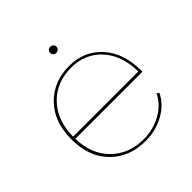

<svg xmlns="http://www.w3.org/2000/svg" viewBox="-172 -780 930 930"><g transform="rotate(-45 292.5 -315.0)"><path d="M309.1 9.8Q198.7 9.8 129.4 -60.1Q60.1 -129.9 60.1 -250Q60.1 -369.6 128.4 -439.7Q196.8 -509.8 304.2 -509.8Q405.3 -509.8 470.2 -438.5Q535.2 -367.2 535.2 -246.1V-238.8H75.2Q78.6 -129.9 143.3 -66.4Q208 -2.9 309.1 -2.9Q373.5 -2.9 429 -33.4Q484.4 -64 508.8 -116.2L521 -108.9Q495.1 -54.2 436.8 -22.2Q378.4 9.8 309.1 9.8ZM75.2 -253.9H522Q520 -366.2 460 -431.6Q399.9 -497.1 304.2 -497.1Q204.6 -497.1 140.6 -431.6Q76.7 -366.2 75.2 -253.9ZM283.2 -620.1Q283.2 -628.4 289.6 -634.3Q295.9 -640.1 305.2 -640.1Q313.5 -640.1 319.8 -634.3Q326.2 -628.4 326.2 -620.1Q326.2 -610.4 320.1 -604.2Q314 -598.1 305.2 -598.1Q295.9 -598.1 289.6 -604.2Q283.2 -610.4 283.2 -620.1Z"/></g></svg>

Font: Human Sans Thin
Style: Regular
Weight: 100
Designer: Tim Radville
Foundry: Continuum
Version: Version 1.000;FEAKit 1.0